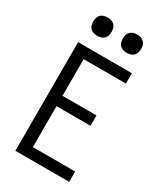

<svg xmlns="http://www.w3.org/2000/svg" viewBox="-231 -1036 961 1125"><g transform="rotate(30 250.0 -473.5)"><path d="M72 0V-735H436V-665H150V-417H380V-347H150V-70H436V0ZM350 -823Q338 -823 325.5 -826.5Q313 -830 304 -839Q295 -848 291.5 -860.5Q288 -873 288 -885Q288 -897 291.5 -909.5Q295 -922 304 -931Q313 -940 325.5 -943.5Q338 -947 350 -947Q362 -947 374.5 -943.5Q387 -940 396 -931Q405 -922 408.5 -909.5Q412 -897 412 -885Q412 -873 408.5 -860.5Q405 -848 396 -839Q387 -830 374.5 -826.5Q362 -823 350 -823ZM150 -823Q138 -823 125.5 -826.5Q113 -830 104 -839Q95 -848 91.5 -860.5Q88 -873 88 -885Q88 -897 91.5 -909.5Q95 -922 104 -931Q113 -940 125.5 -943.5Q138 -947 150 -947Q162 -947 174.5 -943.5Q187 -940 196 -931Q205 -922 208.5 -909.5Q212 -897 212 -885Q212 -873 208.5 -860.5Q205 -848 196 -839Q187 -830 174.5 -826.5Q162 -823 150 -823Z"/></g></svg>

Font: Iosevka
Style: Regular
Weight: 400
Monospace: yes
Designer: Belleve Invis
Foundry: Belleve Invis
Version: Version 33.2.3; ttfautohint (v1.8.4)